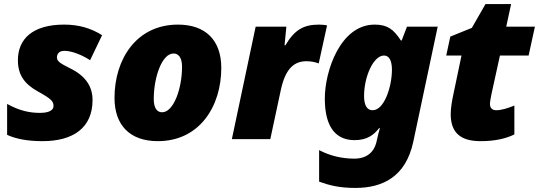

<svg xmlns="http://www.w3.org/2000/svg" viewBox="-20 -684 2650 944"><path d="M189 10C339 10 435 -55 435 -192C435 -260 400 -311 325 -348C279 -371 260 -382 260 -401C260 -423 274 -434 297 -434C335 -434 386 -412 423 -388L482 -511C426 -546 367 -563 295 -563C140 -563 68 -492 68 -388C68 -318 98 -272 167 -234C234 -197 243 -185 243 -163C243 -133 200 -129 177 -129C124 -129 75 -140 15 -173V-21C58 -1 115 10 189 10Z M756 10C961 10 1068 -161 1068 -350C1068 -486 991 -563 855 -563C650 -563 543 -392 543 -203C543 -67 620 10 756 10ZM777 -132C751 -132 736 -154 736 -197C736 -306 777 -421 833 -421C859 -421 875 -399 875 -356C875 -247 833 -132 777 -132Z M1120 0H1309L1361 -243C1384 -349 1428 -383 1487 -383C1511 -383 1533 -378 1547 -372L1588 -559C1582 -561 1563 -563 1549 -563C1474 -563 1429 -539 1383 -461H1379L1388 -553H1237Z M1727 240C1862 240 1975 185 2012 13L2132 -553H1981L1955 -485H1951C1915 -540 1885 -563 1822 -563C1654 -563 1577 -336 1577 -199C1577 -48 1640 5 1723 5C1786 5 1818 -21 1844 -54H1848C1843 -38 1838 -19 1835 -4L1830 18C1818 64 1783 96 1722 96C1659 96 1600 81 1549 54V209C1596 226 1645 240 1727 240ZM1812 -142C1784 -142 1770 -167 1770 -212C1770 -307 1816 -411 1868 -411C1895 -411 1907 -383 1907 -341C1907 -260 1870 -142 1812 -142Z M2343 10C2415 10 2468 -3 2509 -23V-165C2477 -152 2445 -142 2420 -142C2402 -142 2389 -151 2389 -173C2389 -184 2393 -205 2397 -224L2438 -411H2579L2610 -553H2469L2493 -664H2367L2300 -547L2194 -504L2174 -411H2249L2208 -215C2202 -188 2196 -150 2196 -123C2196 -29 2247 10 2343 10Z"/></svg>

Font: Noto Sans Black
Style: Italic
Weight: 900
Italic angle: -12°
Designer: Monotype Design Team
Foundry: Monotype Imaging Inc.
Version: Version 2.013